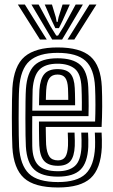

<svg xmlns="http://www.w3.org/2000/svg" viewBox="-20 -820 500 850"><path d="M236.8 10Q132.2 10 86.2 -31.9Q40.2 -73.8 34.8 -167.5Q33.8 -187 33.1 -223.2Q32.5 -259.5 32.5 -300.6Q32.5 -341.8 33.1 -377Q33.8 -412.2 34.8 -429.8Q41.2 -528.8 89.2 -569.4Q137.2 -610 234.8 -610Q335.2 -610 380.8 -569.6Q426.2 -529.2 430.8 -436Q431.8 -415.2 432.1 -392.9Q432.5 -370.5 432.4 -347.5Q432.2 -324.5 431.6 -301.9Q431 -279.2 429.8 -258H182.5Q182.8 -242.8 183 -226.4Q183.2 -210 183.6 -197.2Q184 -184.5 184.2 -179.8Q186.8 -143.8 198.6 -126.9Q210.5 -110 236.8 -110Q258.5 -110 268.9 -125.1Q279.2 -140.2 281 -175Q281.5 -182.5 281.2 -197.1Q281 -211.8 280 -233H310Q311 -213 311.2 -197.4Q311.5 -181.8 311 -173.8Q308.8 -126.8 291.4 -106.4Q274 -86 236.8 -86Q195 -86 175.8 -107Q156.5 -128 154 -176.2Q153.5 -187.5 153.1 -204Q152.8 -220.5 152.6 -240.5Q152.5 -260.5 152.5 -282H401Q401.8 -298.5 402.1 -317.2Q402.5 -336 402.5 -355.9Q402.5 -375.8 402.1 -395.6Q401.8 -415.5 400.8 -434.5Q396.8 -515.8 358.4 -550.9Q320 -586 234.8 -586Q151.5 -586 111 -550.2Q70.5 -514.5 64.8 -428Q63.5 -409.2 63 -373Q62.5 -336.8 62.5 -295.8Q62.5 -254.8 63.1 -220.4Q63.8 -186 64.5 -170.8Q69.5 -88.8 108 -51.4Q146.5 -14 236.8 -14Q320.8 -14 358.8 -50.1Q396.8 -86.2 400.8 -169Q401.2 -180 401.1 -191.1Q401 -202.2 400.6 -213Q400.2 -223.8 399.8 -233H429.8Q430.5 -219.8 431 -202Q431.5 -184.2 430.8 -168Q426.2 -72.5 381.1 -31.2Q336 10 236.8 10ZM236.8 -38Q165.2 -38 132 -68.8Q98.8 -99.5 94.5 -171.8Q93.5 -187.2 93 -221.2Q92.5 -255.2 92.5 -295.6Q92.5 -336 93 -371.8Q93.5 -407.5 94.8 -426.2Q99.8 -498.5 132 -530.2Q164.2 -562 234.8 -562Q303 -562 335.2 -532.8Q367.5 -503.5 370.8 -433.8Q371.8 -414.2 372.1 -392.9Q372.5 -371.5 372.5 -349.6Q372.5 -327.8 371.8 -306H122.8Q122.5 -264.5 122.5 -233.4Q122.5 -202.2 122.8 -174Q123.8 -114 150.1 -88Q176.5 -62 236.8 -62Q285.2 -62 311.5 -85.2Q337.8 -108.5 340.8 -170.5Q341.2 -184.5 341 -200Q340.8 -215.5 339.8 -233H369.8Q370.5 -217.8 371 -202Q371.5 -186.2 370.8 -169.8Q367.5 -99.5 336.2 -68.8Q305 -38 236.8 -38ZM123 -330H342.2Q342.5 -349.5 342.4 -366.8Q342.2 -384 341.9 -400.4Q341.5 -416.8 340.8 -433.2Q338 -494.5 310.4 -516.2Q282.8 -538 234.8 -538Q180.5 -538 154.6 -511.8Q128.8 -485.5 124.5 -424Q124.2 -417.8 123.8 -391.2Q123.2 -364.8 123 -330ZM152.8 -354Q153 -367.2 153.2 -380.9Q153.5 -394.5 153.9 -405.6Q154.2 -416.8 154.5 -422.2Q158 -471.5 176.8 -492.8Q195.5 -514 234.8 -514Q274.2 -514 291.6 -494Q309 -474 311 -430Q311.5 -420 311.9 -406.9Q312.2 -393.8 312.4 -379.9Q312.5 -366 312.5 -354ZM183 -378H282.2Q282.2 -386.2 282 -395.5Q281.8 -404.8 281.5 -413.6Q281.2 -422.5 281 -429Q279.5 -461 268.8 -475.5Q258 -490 234.8 -490Q210.5 -490 198.8 -474Q187 -458 184.5 -420.8Q184.2 -416.5 184 -410.5Q183.8 -404.5 183.5 -396.5Q183.2 -388.5 183 -378ZM59 -800H90L187 -645H157ZM119 -800H151L203.8 -703.2L229 -662.5H237L262.2 -703L315 -800H347L255 -645H211ZM178 -800H210L226.8 -744.5L231 -722.8H235L239.5 -744.5L257 -800H289L256.8 -728.2L241 -695.5H225L209.5 -728.2ZM376 -800H407L309 -645H279Z"/></svg>

Font: Big Shoulders Inline Display Thin Black
Style: Regular
Weight: 900
Version: Version 2.002